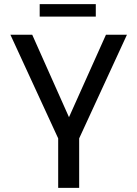

<svg xmlns="http://www.w3.org/2000/svg" viewBox="-20 -904 661 924"><path d="M260 -238 30 -737H135L312 -340L490 -737H591L361 -238V0H260ZM171 -884H441V-824H171Z"/></svg>

Font: Exo Medium
Style: Regular
Weight: 500
Designer: Natanael Gama
Foundry: Natanael Gama
Version: Version 1.500; ttfautohint (v1.6)